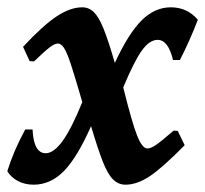

<svg xmlns="http://www.w3.org/2000/svg" viewBox="-42 -493 561 525"><path d="M499 -439Q478 -384 450 -329H431Q418 -384 389 -384Q367 -384 346 -355Q325 -326 295 -254Q319 -157 333 -122Q347 -87 361 -87Q370 -87 383.5 -96Q397 -105 433 -136L444 -135L463 -96Q403 -35 368 -11.5Q333 12 301 12Q282 12 267.5 -2Q253 -16 239.5 -50Q226 -84 207 -148Q169 -62 132.5 -25Q96 12 50 12Q26 12 7 2Q-12 -8 -22 -25Q-5 -80 27 -139H47Q50 -74 83 -74Q105 -74 129.5 -108Q154 -142 183 -214Q163 -283 152 -316.5Q141 -350 133 -362Q125 -374 116 -374Q108 -374 94.5 -364Q81 -354 51 -325L39 -326L21 -365Q75 -423 112.5 -448Q150 -473 183 -473Q201 -473 214.5 -460Q228 -447 241 -415Q254 -383 272 -321Q309 -401 345 -437Q381 -473 425 -473Q470 -473 499 -439Z"/></svg>

Font: Alegreya
Style: Bold Italic
Weight: 700
Italic angle: -7°
Designer: Juan Pablo del Peral
Foundry: Huerta Tipografica
Version: Version 2.007; ttfautohint (v1.6)